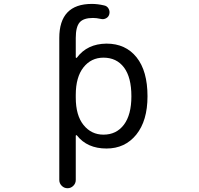

<svg xmlns="http://www.w3.org/2000/svg" viewBox="-20 -785 1040 1001"><path d="M665 -283.2Q665 -381.8 626.5 -433.1Q587.9 -484.4 519.5 -484.4Q455.1 -484.4 415 -433.6Q375 -382.8 375 -290V-276.4Q375 -183.6 415.5 -133.3Q456.1 -83 519.5 -83Q586.9 -83 626 -134.8Q665 -186.5 665 -283.2ZM289.1 153.3V-586.9Q289.1 -764.6 459 -764.6Q489.3 -764.6 522.5 -756.8Q538.1 -753.9 545.9 -740.2Q553.7 -726.6 549.8 -710.9Q545.9 -696.3 532.7 -689.5Q519.5 -682.6 504.9 -686.5Q483.4 -691.4 464.8 -691.4Q415 -691.4 395 -668Q375 -644.5 375 -586.9V-486.3Q375 -484.4 377 -483.4Q378.9 -482.4 380.9 -484.4Q434.6 -556.6 535.2 -557.6Q634.8 -557.6 691.9 -486.3Q749 -415 749 -283.2Q749 -155.3 690.4 -83Q631.8 -10.7 535.2 -10.7Q434.6 -10.7 380.9 -79.1Q378.9 -81.1 377 -80.1Q375 -79.1 375 -77.1V153.3Q375 170.9 362.3 183.6Q349.6 196.3 332 196.3Q314.5 196.3 301.8 183.6Q289.1 170.9 289.1 153.3Z"/></svg>

Font: Rounded-X Mgen+ 2m regular
Style: Regular
Weight: 400
Designer: [Source Han Sans]
Ryoko NISHIZUKA  (kana & ideographs); Paul D. Hunt (Latin, Greek & Cyrillic); Wenlong ZHANG  (bopomofo
Version: Version 1.059.20150602